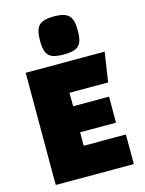

<svg xmlns="http://www.w3.org/2000/svg" viewBox="-129 -956 779 1033"><g transform="rotate(-15 260.0 -439.5)"><path d="M50 0ZM250 -165H485V0H50V-625H490L465 -460H250V-385H450V-240H250ZM169 -772Q169 -833 191.5 -856Q214 -879 275 -879Q335 -879 357.5 -856Q380 -833 380 -772Q380 -731 370.5 -708.5Q361 -686 339 -676.5Q317 -667 275 -667Q233 -667 210.5 -676Q188 -685 178.5 -707.5Q169 -730 169 -772Z"/></g></svg>

Font: Changa Black
Style: Regular
Weight: 900
Designer: Eduardo Rodriguez Tunni
Foundry: Eduardo Rodriguez Tunni
Version: Version 2.001; ttfautohint (v1.5.10-5e6f)